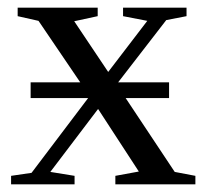

<svg xmlns="http://www.w3.org/2000/svg" viewBox="-20 -479 540 499"><path d="M279.8 0V-22L340.8 -33.2L234.9 -195.8L110.8 -32.2L173.8 -22V0H8.8V-22L62 -29.8L209 -224.1H59.6V-265.1H188.5L80.1 -424.8L25.9 -437V-459H233.9V-437L172.9 -423.8L261.2 -292L362.8 -424.8L299.8 -437V-459H464.8V-437L412.1 -426.8L287.1 -265.1H419.4V-224.1H306.6L434.1 -32.2L487.8 -22V0Z"/></svg>

Font: Liberation Serif
Style: Regular
Weight: 400
Designer: Steve Matteson
Foundry: Ascender Corporation
Version: Version 2.1.5